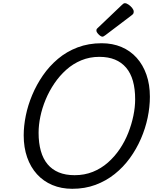

<svg xmlns="http://www.w3.org/2000/svg" viewBox="-20 -1160 965 1199"><path d="M431 19Q363 19 307 -4.5Q251 -28 211 -72Q171 -116 149.5 -177.5Q128 -239 128 -315Q128 -373 141 -437.5Q154 -502 181 -566.5Q208 -631 248 -689Q288 -747 342 -792.5Q396 -838 464.5 -864Q533 -890 615 -890Q683 -890 738.5 -866.5Q794 -843 833.5 -799Q873 -755 894.5 -693.5Q916 -632 916 -556Q916 -492 902 -425Q888 -358 860 -293.5Q832 -229 791 -172.5Q750 -116 696 -73Q642 -30 576 -5.5Q510 19 431 19ZM446 -66Q508 -66 560 -87Q612 -108 654 -145Q696 -182 728 -229.5Q760 -277 781 -330.5Q802 -384 813 -437.5Q824 -491 824 -540Q824 -605 810 -654.5Q796 -704 767.5 -737.5Q739 -771 697.5 -788Q656 -805 600 -805Q540 -805 488 -783.5Q436 -762 394 -724.5Q352 -687 319.5 -639Q287 -591 265 -538Q243 -485 232 -432Q221 -379 221 -331Q221 -267 235 -217.5Q249 -168 277 -134.5Q305 -101 347 -83.5Q389 -66 446 -66ZM620 -931Q610 -931 596 -945Q582 -959 582 -969Q582 -973 583 -976.5Q584 -980 591 -986L741 -1129Q747 -1134 750.5 -1137Q754 -1140 760 -1140Q770 -1140 783 -1131Q796 -1122 805.5 -1110Q815 -1098 815 -1088Q815 -1081 813 -1076Q811 -1071 800 -1063L639 -941Q633 -937 628.5 -934Q624 -931 620 -931Z"/></svg>

Font: Playwrite DK Uloopet
Style: Regular
Weight: 400
Designer: Veronika Burian, José Scaglione
Foundry: TypeTogether
Version: Version 1.002